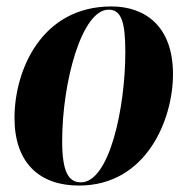

<svg xmlns="http://www.w3.org/2000/svg" viewBox="-20 -566 580 596"><path d="M225 10C434 10 517 -194 517 -336C517 -485 430 -546 326 -546C108 -546 25 -347 25 -200C25 -59 104 10 225 10ZM231 0C192 0 173 -34 173 -128C173 -312 234 -536 317 -536C357 -536 369 -497 369 -404C369 -232 320 0 231 0Z"/></svg>

Font: Noto Serif Display Condensed ExtraBold
Style: Italic
Weight: 800
Width: 3
Italic angle: -12°
Designer: Monotype Design Team
Foundry: Monotype Imaging Inc.
Version: Version 2.009